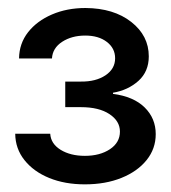

<svg xmlns="http://www.w3.org/2000/svg" viewBox="-20 -826 433 487"><path d="M195.3 -358.4Q144.5 -358.4 105 -374.5Q65.4 -390.6 42.2 -419.7Q19 -448.7 18.6 -486.8H107.4Q108.9 -461.4 133.8 -446Q158.7 -430.7 195.3 -430.7Q233.4 -430.7 258.8 -447.5Q284.2 -464.4 284.2 -492.2Q284.2 -519 257.6 -536.6Q231 -554.2 185.5 -554.2H145.5V-619.1H185.5Q223.1 -618.7 247.6 -635Q272 -651.4 272 -678.2Q272 -703.6 251 -719.7Q230 -735.8 196.3 -735.8Q162.1 -735.8 137.7 -720Q113.3 -704.1 111.8 -677.7H28.3Q28.8 -715.8 51.3 -744.4Q73.7 -772.9 111.8 -789.3Q149.9 -805.7 196.8 -805.7Q268.6 -805.2 313 -770.3Q357.4 -735.4 357.4 -683.1Q357.4 -644.5 331.1 -620.8Q304.7 -597.2 266.6 -590.8V-587.9Q318.8 -581.1 346.9 -553.5Q375 -525.9 375 -485.8Q375 -448.7 351.8 -419.9Q328.6 -391.1 288.1 -374.8Q247.6 -358.4 195.3 -358.4Z"/></svg>

Font: Inter Tight Medium
Style: Regular
Weight: 500
Designer: Rasmus Andersson
Foundry: rsms
Version: Version 3.004; ttfautohint (v1.8.4.7-5d5b)